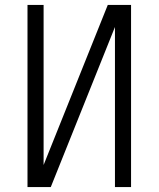

<svg xmlns="http://www.w3.org/2000/svg" viewBox="-20 -755 640 775"><path d="M91 0V-735H156V-89L415 -735H509V0H444V-646L185 0Z"/></svg>

Font: Iosevka Aile Custom Light
Style: Regular
Weight: 300
Designer: Belleve Invis
Foundry: Belleve Invis
Version: Version 17.0.2; ttfautohint (v1.8.3)